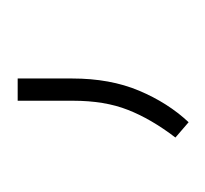

<svg xmlns="http://www.w3.org/2000/svg" viewBox="-28 -91 242 227"><g transform="rotate(-90 93.5 23.0)"><path d="M114.7 -77.6V-13.2Q114.7 31.7 100.3 65.9Q85.9 100.1 63 124.5L44.9 108.9Q66.9 80.1 77.6 52.7Q88.4 25.4 88.4 -12.2V-77.6Z"/></g></svg>

Font: Vazirmatn RD UI Thin
Style: Regular
Weight: 100
Designer: Saber Rastikerdar
Foundry: Saber Rastikerdar
Version: Version 33.003